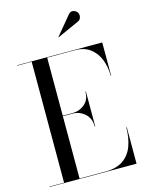

<svg xmlns="http://www.w3.org/2000/svg" viewBox="-141 -1059 866 1143"><g transform="rotate(-15 292.0 -488.0)"><path d="M438 -908.5 301 -846.5 300 -848 395.5 -963Q409.5 -980 427 -975Q444.5 -970 451.5 -957.5Q458.5 -945 454.5 -929.5Q450.5 -914 438 -908.5ZM371.5 -278Q371.5 -328.5 339 -357.5Q306.5 -386.5 264 -386.5H204V-2.5H364Q432.5 -2.5 473.8 -31.8Q515 -61 533.2 -111.2Q551.5 -161.5 551.5 -225H554.5V0H19V-2.5H108.5V-747.5H19V-750H544V-545H541.5Q541.5 -598.5 524 -644.5Q506.5 -690.5 469.5 -719Q432.5 -747.5 374 -747.5H204V-389.5H264Q306.5 -389.5 339 -416.2Q371.5 -443 371.5 -493H374.5V-278Z"/></g></svg>

Font: Bodoni* 72pt
Style: Regular
Weight: 400
Version: Version 2.3